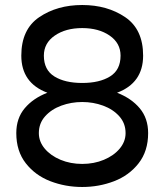

<svg xmlns="http://www.w3.org/2000/svg" viewBox="-20 -730 656 766"><path d="M571 -199Q571 -127 533 -78.5Q495 -30 435 -7Q375 16 308 16Q241 16 181 -7Q121 -30 83 -78.5Q45 -127 45 -199Q45 -258 78.5 -298Q112 -338 169 -360Q65 -399 65 -508Q65 -613 136.5 -661.5Q208 -710 308 -710Q408 -710 479.5 -661.5Q551 -613 551 -508Q551 -399 447 -360Q504 -338 537.5 -298Q571 -258 571 -199ZM155 -508Q155 -451 197 -425Q239 -399 308 -399Q377 -399 419 -425Q461 -451 461 -508Q461 -558 417.5 -588Q374 -618 308 -618Q242 -618 198.5 -588Q155 -558 155 -508ZM481 -199Q481 -238 456 -266Q431 -294 391.5 -308.5Q352 -323 308 -323Q264 -323 224.5 -308.5Q185 -294 160 -266Q135 -238 135 -199Q135 -165 158.5 -137Q182 -109 221.5 -92.5Q261 -76 308 -76Q355 -76 394.5 -92.5Q434 -109 457.5 -137Q481 -165 481 -199Z"/></svg>

Font: Violet Sans
Style: Regular
Weight: 400
Designer: Calvin Waterman
Foundry: Violet Office
Version: Version 1.013